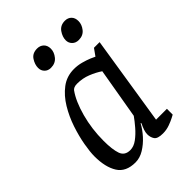

<svg xmlns="http://www.w3.org/2000/svg" viewBox="-208 -805 914 914"><g transform="rotate(-45 248.5 -348.5)"><path d="M158 9Q94 9 67 -34Q40 -77 40 -150Q40 -179 48 -224.5Q56 -270 72.5 -319.5Q89 -369 115.5 -413Q142 -457 179 -485Q216 -513 265 -513Q290 -513 314 -506.5Q338 -500 356 -492.5Q374 -485 379 -482L404 -517H442L371 -66H444V-27Q444 -27 430 -19.5Q416 -12 394 -4Q372 4 348 4Q312 4 302 -11Q292 -26 292 -46Q292 -58 296.5 -71.5Q301 -85 310 -104L307 -106Q292 -78 268.5 -52Q245 -26 216.5 -8.5Q188 9 158 9ZM182 -50Q206 -50 229.5 -67.5Q253 -85 274 -109.5Q295 -134 309 -154L353 -410Q328 -427 295.5 -440Q263 -453 227 -453Q213 -453 205.5 -449.5Q198 -446 194 -441Q163 -398 143 -324.5Q123 -251 123 -171Q123 -113 134 -81.5Q145 -50 182 -50ZM192 -594Q172 -594 160 -606.5Q148 -619 148 -637Q148 -660 163 -683Q178 -706 210 -706Q230 -706 243 -693.5Q256 -681 256 -659Q256 -636 239 -615Q222 -594 192 -594ZM379 -594Q359 -594 346.5 -606.5Q334 -619 334 -637Q334 -660 350 -683Q366 -706 397 -706Q417 -706 429.5 -693.5Q442 -681 442 -659Q442 -636 425.5 -615Q409 -594 379 -594Z"/></g></svg>

Font: Faustina VF Beta
Style: Italic
Weight: 400
Italic angle: -8°
Designer: Alfonso Garcia
Foundry: Omnibus-Type
Version: Version 1.006